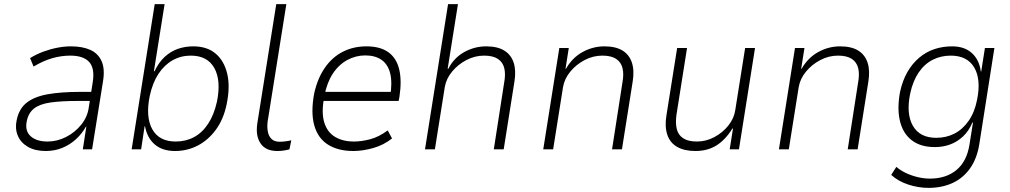

<svg xmlns="http://www.w3.org/2000/svg" viewBox="-20 -725 4905 932"><path d="M202 8Q150 8 115 -12.5Q80 -33 66 -67.5Q52 -102 61 -142Q72 -197 109.5 -226.5Q147 -256 211.5 -267.5Q276 -279 369 -279H434L427 -235H358Q277 -235 225 -227.5Q173 -220 145.5 -198.5Q118 -177 110 -137Q100 -90 128.5 -64Q157 -38 211 -38Q257 -38 300.5 -60Q344 -82 374.5 -120Q405 -158 411 -204L430 -325Q441 -393 413 -424Q385 -455 321 -455Q279 -455 235.5 -443Q192 -431 143 -402L126 -443Q157 -462 191 -474.5Q225 -487 259 -493.5Q293 -500 324 -500Q380 -500 418 -483Q456 -466 473 -428.5Q490 -391 480 -330L427 0H382L399 -110H397Q378 -76 348.5 -49Q319 -22 282 -7Q245 8 202 8Z M830 8Q768 8 731 -24Q694 -56 684 -112H682L665 0H619L731 -705H779L727 -379H730Q751 -423 780 -449.5Q809 -476 844 -488Q879 -500 918 -500Q985 -500 1026.5 -465Q1068 -430 1083 -367Q1098 -304 1080 -218Q1065 -146 1028 -95.5Q991 -45 940 -18.5Q889 8 830 8ZM833 -38Q882 -38 922 -59.5Q962 -81 990.5 -124.5Q1019 -168 1033 -231Q1054 -334 1020.5 -394.5Q987 -455 906 -455Q858 -455 818 -432.5Q778 -410 749.5 -367Q721 -324 707 -260Q686 -158 719 -98Q752 -38 833 -38Z M1326 8Q1270 8 1245 -28.5Q1220 -65 1229 -126L1321 -705H1370L1279 -134Q1276 -109 1280 -86.5Q1284 -64 1298 -50.5Q1312 -37 1337 -37Q1351 -37 1366.5 -39Q1382 -41 1394 -44L1385 0Q1369 4 1355.5 6Q1342 8 1326 8Z M1695 8Q1621 8 1572 -23Q1523 -54 1505.5 -116.5Q1488 -179 1505 -271Q1521 -344 1556.5 -395.5Q1592 -447 1643.5 -473.5Q1695 -500 1759 -500Q1825 -500 1864.5 -472Q1904 -444 1917.5 -389.5Q1931 -335 1919 -255L1915 -235H1533L1541 -279H1899L1874 -256Q1885 -325 1874 -369Q1863 -413 1832 -434.5Q1801 -456 1753 -456Q1707 -456 1665.5 -433.5Q1624 -411 1595.5 -367.5Q1567 -324 1555 -261L1552 -244Q1540 -175 1554.5 -129Q1569 -83 1606.5 -60.5Q1644 -38 1698 -38Q1734 -38 1776.5 -49Q1819 -60 1862 -92L1883 -53Q1843 -21 1792 -6.5Q1741 8 1695 8Z M2043 0 2155 -705H2203L2153 -391H2156Q2184 -445 2234 -472.5Q2284 -500 2340 -500Q2395 -500 2428 -479.5Q2461 -459 2473.5 -420.5Q2486 -382 2477 -328L2425 0H2377L2427 -322Q2435 -364 2428 -393.5Q2421 -423 2397 -439Q2373 -455 2330 -455Q2285 -455 2244 -433.5Q2203 -412 2174.5 -377.5Q2146 -343 2139 -302L2091 0Z M2617 0 2695 -492H2741L2725 -391H2727Q2758 -445 2808 -472.5Q2858 -500 2914 -500Q2969 -500 3002 -479.5Q3035 -459 3047.5 -420.5Q3060 -382 3051 -328L2999 0H2951L3001 -322Q3009 -364 3002 -393.5Q2995 -423 2971 -439Q2947 -455 2904 -455Q2859 -455 2818 -433.5Q2777 -412 2748.5 -377.5Q2720 -343 2713 -302L2665 0Z M3356 8Q3302 8 3267 -12Q3232 -32 3219 -71.5Q3206 -111 3215 -165L3267 -492H3315L3264 -170Q3258 -129 3265 -99.5Q3272 -70 3296 -54Q3320 -38 3363 -38Q3407 -38 3447.5 -59.5Q3488 -81 3515.5 -115.5Q3543 -150 3549 -190L3597 -492H3645L3567 0H3522L3538 -101H3535Q3502 -47 3458.5 -19.5Q3415 8 3356 8Z M3761 0 3839 -492H3885L3869 -391H3871Q3902 -445 3952 -472.5Q4002 -500 4058 -500Q4113 -500 4146 -479.5Q4179 -459 4191.5 -420.5Q4204 -382 4195 -328L4143 0H4095L4145 -322Q4153 -364 4146 -393.5Q4139 -423 4115 -439Q4091 -455 4048 -455Q4003 -455 3962 -433.5Q3921 -412 3892.5 -377.5Q3864 -343 3857 -302L3809 0Z M4487 187Q4438 187 4389 171Q4340 155 4306 124L4331 85Q4353 104 4381 116.5Q4409 129 4438 135.5Q4467 142 4494 142Q4572 142 4622.5 100.5Q4673 59 4686 -23L4703 -130H4700Q4683 -89 4654.5 -62.5Q4626 -36 4591.5 -23.5Q4557 -11 4518 -11Q4449 -11 4406 -44Q4363 -77 4348.5 -137.5Q4334 -198 4349 -279Q4361 -334 4384.5 -375Q4408 -416 4441.5 -444.5Q4475 -473 4515.5 -486.5Q4556 -500 4602 -500Q4662 -500 4698 -467Q4734 -434 4741 -378H4743L4761 -492H4807L4734 -27Q4723 44 4689 92Q4655 140 4603.5 163.5Q4552 187 4487 187ZM4525 -56Q4573 -56 4613 -76.5Q4653 -97 4682 -138.5Q4711 -180 4723 -241Q4743 -340 4709 -397.5Q4675 -455 4595 -455Q4547 -455 4507 -434.5Q4467 -414 4439 -372.5Q4411 -331 4398 -270Q4378 -172 4411.5 -114Q4445 -56 4525 -56Z"/></svg>

Font: Nunito Sans 7pt SemiCondensed ExtraLight
Style: Italic
Weight: 250
Width: 4
Italic angle: -9°
Designer: Vernon Adams
Foundry: Vernon Adams
Version: Version 3.101;gftools[0.9.27]